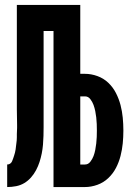

<svg xmlns="http://www.w3.org/2000/svg" viewBox="-20 -755 540 775"><path d="M9 0V-91Q16 -91 21 -94.5Q26 -98 28.5 -103.5Q31 -109 33 -115Q35 -121 37 -127Q39 -133 40.5 -139Q42 -145 43 -151.5Q44 -158 44.5 -164Q45 -170 46 -176Q47 -182 47.5 -188.5Q48 -195 48 -201Q48 -207 48 -213.5Q48 -220 48.5 -226Q49 -232 49 -238.5Q49 -245 49 -251Q49 -267 48.5 -283Q48 -299 48 -315V-735H304V-457H323Q348 -457 373 -448Q398 -439 417 -421Q436 -403 448 -379.5Q460 -356 466.5 -331Q473 -306 475.5 -280Q478 -254 478 -228Q478 -202 475.5 -176.5Q473 -151 466.5 -125.5Q460 -100 448 -77Q436 -54 417 -36Q398 -18 373 -9Q348 0 323 0H196V-630H156V-315Q156 -306 156 -296.5Q156 -287 156 -278Q156 -260 156 -242Q156 -224 155.5 -206.5Q155 -189 153.5 -171Q152 -153 148.5 -135.5Q145 -118 139.5 -101Q134 -84 125.5 -68Q117 -52 105 -38.5Q93 -25 78 -16Q63 -7 45 -3.5Q27 0 9 0ZM304 -91H323Q336 -91 344.5 -102Q353 -113 357.5 -125Q362 -137 364.5 -150Q367 -163 368.5 -176Q370 -189 370.5 -202Q371 -215 371 -228Q371 -241 370.5 -254.5Q370 -268 368.5 -281Q367 -294 364.5 -306.5Q362 -319 357.5 -331.5Q353 -344 344.5 -355Q336 -366 323 -366H304Z"/></svg>

Font: Iosevka SS04 Extrabold
Style: Regular
Weight: 800
Monospace: yes
Designer: Belleve Invis
Foundry: Belleve Invis
Version: Version 19.0.0; ttfautohint (v1.8.4)